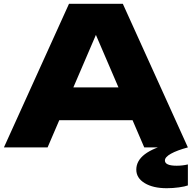

<svg xmlns="http://www.w3.org/2000/svg" viewBox="-20 -770 1002 1003"><path d="M219.1 -313.5H734.6V-142.1H219.1ZM961.5 0H733.5L450.6 -658.4H511.4L228.6 0H0.5L340.4 -750H621.7ZM938.9 -12.4V0H961.5Q904.5 15.4 873 33Q841.5 50.5 841.5 68.3Q841.5 95.7 903.1 95.7Q933.3 95.7 961.5 89V198.6Q946.9 204.3 914.9 208.8Q882.9 213.2 851 213.2Q779.6 213.2 735.8 186.6Q692 159.9 692 116.3Q692 69.8 736.4 35.9Q780.9 2.1 870.2 -20.2Z"/></svg>

Font: Unbounded Variable
Style: Regular
Weight: 400
Designer: Luke Prowse, Jean-Baptiste Morizot, Fátima Lázaro, Florian Runge
Foundry: NaN
Version: Version 1.600;FEAKit 1.0